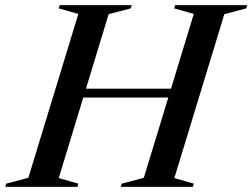

<svg xmlns="http://www.w3.org/2000/svg" viewBox="-58 -725 978 745"><path d="M197.5 -346.5 208.5 -381H672.5L661 -346.5ZM246 -671 169.5 -692.5 173.5 -705H453L449.5 -692.5L363.5 -670L170 -34L245.5 -12.5L242.5 0H-37.5L-33.5 -12.5L52 -35ZM694 -671 618 -692.5 621.5 -705H901L897.5 -692.5L812.5 -670L618.5 -34L694 -12.5L690.5 0H410.5L414.5 -12.5L500 -35Z"/></svg>

Font: Newsreader 60pt Medium
Style: Italic
Weight: 500
Italic angle: -17°
Designer: Hugues Gentile
Foundry: Production Type
Version: Version 1.003